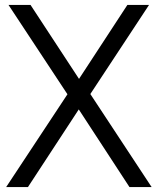

<svg xmlns="http://www.w3.org/2000/svg" viewBox="-20 -760 642 780"><path d="M347 -378 596 0H506L300 -315.5L93.5 0H5L254 -377L14.5 -740H104L301 -439.5L497.5 -740H585.5Z"/></svg>

Font: Encode Sans Semi Condensed
Style: Regular
Weight: 400
Width: 4
Designer: Multiple Designers
Foundry: Impallari Type
Version: Version 2.000